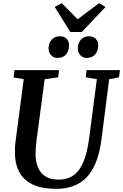

<svg xmlns="http://www.w3.org/2000/svg" viewBox="-20 -1188 781 1218"><path d="M672.5 -685.5 624 -306Q613 -220.5 589 -160Q565 -99.5 528.8 -62.2Q492.5 -25 444.2 -7.5Q396 10 336.5 10Q243.5 10 186.5 -18Q129.5 -46 102.8 -95.5Q76 -145 75 -209.5Q75 -228.5 75.2 -248.8Q75.5 -269 78.5 -290.5L130.5 -685.5L66.5 -696.5L71.5 -743H354L349.5 -697.5L263.5 -685.5L212 -301Q208.5 -273 207 -248.8Q205.5 -224.5 205.5 -205Q206.5 -159.5 221.8 -124Q237 -88.5 269 -68.5Q301 -48.5 352 -48.5Q409 -48.5 447.8 -77Q486.5 -105.5 510 -163Q533.5 -220.5 545 -306.5L594.5 -685.5L524.5 -697.5L529 -743H741L735 -697.5ZM344 -820.5Q319.5 -820.5 303.5 -838.2Q287.5 -856 288 -882.5Q289 -916 308.5 -937Q328 -958 359 -958Q388.5 -958 403.8 -941Q419 -924 418 -899Q417.5 -864 398.5 -842.2Q379.5 -820.5 344 -820.5ZM529 -820.5Q505 -820.5 489 -838.2Q473 -856 473.5 -882.5Q474.5 -916 493.8 -937Q513 -958 544 -958Q572.5 -958 588.2 -941Q604 -924 603 -899Q602.5 -864 583.2 -842.2Q564 -820.5 529 -820.5ZM426 -985 327 -1144 372 -1168Q397.5 -1142.5 422.5 -1117Q447.5 -1091.5 472.5 -1065.5Q506.5 -1091.5 540.5 -1117Q574.5 -1142.5 609 -1168L649.5 -1144L499 -985Z"/></svg>

Font: Merriweather 24pt SemiBold
Style: Italic
Weight: 600
Italic angle: -7.8°
Version: Version 2.101